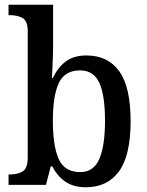

<svg xmlns="http://www.w3.org/2000/svg" viewBox="-20 -780 620 810"><path d="M342 10Q289 10 254.5 -14.5Q220 -39 201 -78H194L174 0H16V-44H23Q53 -44 75 -56.5Q97 -69 97 -116V-648Q97 -692 75 -704Q53 -716 23 -716H16V-760H204V-579Q204 -561 203 -536Q202 -511 201 -487.5Q200 -464 199 -451H203Q223 -494 256.5 -520Q290 -546 345 -546Q435 -546 483 -479.5Q531 -413 531 -269Q531 -124 482 -57Q433 10 342 10ZM319 -54Q375 -54 399 -109.5Q423 -165 423 -271Q423 -378 399 -430.5Q375 -483 318 -483Q253 -483 228 -429.5Q203 -376 203 -270Q203 -165 227.5 -109.5Q252 -54 319 -54Z"/></svg>

Font: Noto Serif Sinhala SemiCondensed Medium
Style: Regular
Weight: 500
Width: 4
Designer: Jelle Bosma - Monotype Design Team
Foundry: Monotype Imaging Inc.
Version: Version 2.007; ttfautohint (v1.8.4.7-5d5b)